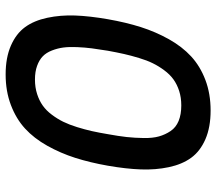

<svg xmlns="http://www.w3.org/2000/svg" viewBox="-63 -706 767 681"><g transform="rotate(-90 320.5 -365.5)"><path d="M73.2 -366.2Q84.5 -430.2 101.1 -482.2Q117.7 -534.2 144 -581.3Q170.4 -628.4 205.1 -660.2Q239.7 -691.9 288.6 -710.4Q337.4 -729 397 -729Q456.5 -729 499 -710.4Q541.5 -691.9 564.7 -660.2Q587.9 -628.4 597.9 -581.3Q607.9 -534.2 606 -482.2Q604 -430.2 592.8 -366.2Q581.5 -301.8 564.9 -249.5Q548.3 -197.3 522 -150.1Q495.6 -103 460.9 -71Q426.3 -39.1 377.4 -20.5Q328.6 -2 269 -2Q209.5 -2 167 -20.5Q124.5 -39.1 101.3 -71Q78.1 -103 68.1 -150.1Q58.1 -197.3 60.1 -249.5Q62 -301.8 73.2 -366.2ZM481 -366.2Q486.3 -398.4 489.5 -423.1Q492.7 -447.8 493.9 -475.8Q495.1 -503.9 492.4 -524.4Q489.7 -544.9 481.9 -564.9Q474.1 -585 461.2 -597.4Q448.2 -609.9 427.5 -617.4Q406.7 -625 378.9 -625Q351.1 -625 327.6 -617.4Q304.2 -609.9 286.6 -597.4Q269 -585 254.2 -565.2Q239.3 -545.4 229 -524.4Q218.8 -503.4 210.2 -475.8Q201.7 -448.2 196 -423.1Q190.4 -397.9 185.1 -366.2Q178.2 -328.6 175 -299.8Q171.9 -271 171.4 -239.3Q170.9 -207.5 177.2 -185.1Q183.6 -162.6 196.3 -143.8Q209 -125 231.9 -115.5Q254.9 -106 287.1 -106Q314.9 -106 338.4 -113.5Q361.8 -121.1 379.4 -133.8Q397 -146.5 411.6 -166.3Q426.3 -186 436.5 -206.8Q446.8 -227.5 455.3 -255.9Q463.9 -284.2 469.5 -309.1Q475.1 -334 481 -366.2Z"/></g></svg>

Font: Poppins Medium
Style: Italic
Weight: 500
Italic angle: -10°
Designer: Ninad Kale (Devanagari), Jonny Pinhorn (Latin)
Foundry: Indian Type Foundry
Version: Version 3.200;PS 1.000;hotconv 16.6.54;makeotf.lib2.5.65590